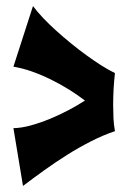

<svg xmlns="http://www.w3.org/2000/svg" viewBox="-20 -679 415 628"><path d="M356 -250Q317.9 -237.3 278.1 -217Q238.3 -196.8 199.5 -172.4Q160.6 -147.9 124 -121.6Q87.4 -95.2 55.2 -70.8L23.9 -259.8Q50.3 -260.3 81.8 -269Q113.3 -277.8 145 -291Q176.8 -304.2 206.1 -319.8Q235.4 -335.4 257.8 -350.1Q234.4 -368.2 205.8 -386Q177.2 -403.8 146.5 -418.9Q115.7 -434.1 84.5 -445.1Q53.2 -456.1 23.9 -460.9L87.9 -659.2Q101.6 -640.6 121.1 -620.1Q140.6 -599.6 163.6 -578.9Q186.5 -558.1 211.7 -537.6Q236.8 -517.1 262 -498.8Q287.1 -480.5 311 -465.3Q335 -450.2 356 -439.9Q350.1 -388.7 350.1 -335.9Q350.1 -314.9 351.1 -293Q352.1 -271 356 -250Z"/></svg>

Font: Spicy Rice
Style: Regular
Weight: 400
Version: Version 1.000